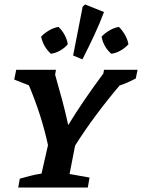

<svg xmlns="http://www.w3.org/2000/svg" viewBox="-20 -844 639 864"><path d="M62 0 69 -40Q94 -47 117.5 -53Q141 -59 167 -63L196 -191Q181 -260 159.5 -327Q138 -394 110 -460L44 -486L53 -530H232L228 -508Q245 -449 260 -393Q275 -337 287 -281Q319 -334 360 -394Q401 -454 445 -513L448 -530H599L591 -491Q554 -471 518 -459Q462 -393 411.5 -325Q361 -257 318 -189L293 -61L383 -45L375 0ZM351 -577 309 -594 352 -814 363 -824 448 -790Q429 -739 404.5 -686.5Q380 -634 351 -577ZM243 -723Q260 -707 271 -686.5Q282 -666 285 -645Q272 -629 251.5 -617Q231 -605 209 -602Q175 -633 165 -679Q180 -695 200.5 -707Q221 -719 243 -723ZM515 -723Q531 -707 542.5 -687Q554 -667 558 -645Q544 -629 523.5 -617Q503 -605 481 -602Q446 -632 437 -679Q452 -695 472.5 -707Q493 -719 515 -723Z"/></svg>

Font: Piazzolla SC SemiBold
Style: Italic
Weight: 600
Italic angle: -11.3°
Designer: Juan Pablo del Peral
Foundry: Huerta Tipografica
Version: Version 1.330